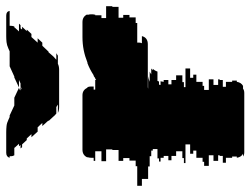

<svg xmlns="http://www.w3.org/2000/svg" viewBox="-159 -691 805 617"><g transform="rotate(-90 243.5 -382.5)"><path d="M494 -444H532V-424H530V-404H495V-389H504V-369H496V-349H478V-344H415V-337Q415 -335 414.5 -333Q414 -331 413 -329H436Q431 -310 410 -310H281Q277 -310 273.5 -310Q270 -310 267 -309H307Q302 -308 298 -307Q294 -306 289 -304H322Q319 -303 313 -299H332L326 -294H331Q325 -288 322 -279H292Q290 -275 290 -274H280Q280 -273 279.5 -272Q279 -271 279 -269H291Q290 -267 290 -264.5Q290 -262 289 -259H295V-244H281V-234H295V-219H310V-199H288V-194H272V-189H332V-174H302V-164H312V-154H289V-134H276V-129H263V-114H297V-99H279V-84H297V-79H295V-69H273V-59H289V-39H293V-24H289Q287 -10 276 -4H267Q262 0 253 0H63Q54 0 49 -4H58Q47 -10 45 -24H49V-39H45V-59H29V-69H51V-79H53V-84H35V-99H53V-114H19V-129H32V-134H45V-154H68V-164H58V-174H88V-189H28V-194H44V-199H66V-219H51V-234H37V-244H51V-259H45V-269H33V-274H43V-279H73V-294H68V-299H50V-304H17V-309H-23V-329H-45V-344H18V-349H36V-369H44V-389H35V-404H70V-424H72V-444H34V-459H66V-479H35V-484H45V-493Q45 -498 47 -504H46Q53 -520 71 -520H246Q263 -520 270 -504H272Q274 -498 274 -493V-484H264V-479H295V-476L299 -479H301Q303 -481 305 -482Q307 -483 308 -484H310Q330 -497 349 -504H351Q371 -512 391 -516Q411 -520 433 -520H481Q499 -520 506 -504H504Q506 -498 506 -493V-484H505V-479H503V-459H494ZM462 -736 451 -724H476L471 -719H461L457 -714H466L452 -699H457L443 -684H433L415 -664H429L415 -649H405L386 -629H384L371 -614L360 -604H381Q379 -603 377 -601.5Q375 -600 373 -599H347Q339 -595 328 -595H208Q197 -595 189 -599H216Q214 -600 212 -601.5Q210 -603 208 -604H187Q185 -606 182 -608.5Q179 -611 177 -614L163 -629H165L147 -649H157L143 -664H129L111 -684H121L107 -699H102L88 -714H79L75 -719H86L82 -724H90L79 -736Q77 -738 77 -739H53Q50 -744 50 -749V-754H45Q48 -765 61 -765H127Q137 -765 147 -764Q157 -763 167 -758L176 -754H181L213 -739H238L270 -724H262L273 -719H261L268 -716L274 -719H284L295 -724H271L303 -739H306L339 -754H387L396 -758Q407 -763 416.5 -764Q426 -765 436 -765H502Q515 -765 517 -754H469V-749Q469 -745 467 -739H464Q464 -738 462 -736Z"/></g></svg>

Font: Rubik Glitch
Style: Regular
Weight: 400
Designer: Hubert and Fischer, NaN
Foundry: Hubert and Fischer, NaN
Version: Version 2.200